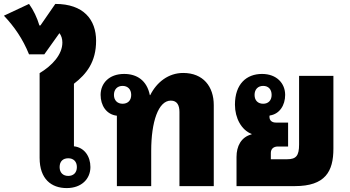

<svg xmlns="http://www.w3.org/2000/svg" viewBox="-71 -949 1783 979"><path d="M419 -741C419 -849 355 -929 211 -929L135 -819H130C118 -859 100 -897 77 -929L-51 -869C2 -813 45 -751 77 -672H155L232 -780C242 -767 247 -751 247 -732C247 -670 194 -614 131 -576V-144C131 -36 191 10 269 10C346 10 390 -38 390 -97C390 -151 360 -197 306 -203V-522C371 -572 419 -634 419 -741ZM277 -142C303 -142 321 -126 321 -97C321 -68 303 -52 277 -52C251 -52 233 -68 233 -97C233 -127 251 -142 277 -142Z M525 0H700V-180C700 -327 736 -436 800 -436C833 -436 844 -411 844 -378V0H1019V-413C1019 -508 965 -577 863 -577C788 -577 728 -530 695 -464H693C678 -539 627 -572 562 -572C485 -572 442 -524 442 -465C442 -412 471 -365 525 -359ZM554 -420C528 -420 510 -437 510 -465C510 -494 528 -511 554 -511C580 -511 598 -494 598 -465C598 -436 580 -420 554 -420Z M1135 0H1432C1588 0 1629 -75 1629 -191V-562H1454V-212C1454 -155 1439 -137 1393 -137H1310V-169C1310 -190 1324 -202 1346 -202H1398V-324H1336C1314 -324 1303 -336 1303 -353C1303 -356 1303 -358 1304 -360C1355 -367 1383 -413 1383 -465C1383 -524 1340 -572 1265 -572C1186 -572 1127 -521 1127 -415C1127 -347 1160 -286 1212 -266V-264C1158 -250 1135 -203 1135 -149ZM1271 -420C1245 -420 1227 -436 1227 -465C1227 -494 1245 -511 1271 -511C1297 -511 1314 -494 1314 -465C1314 -437 1297 -420 1271 -420Z"/></svg>

Font: Noto Sans Thai Looped SemiCondensed Black
Style: Regular
Weight: 900
Width: 4
Designer: Sasikarn Vongin, Ben Mitchell
Foundry: The Fontpad Ltd
Version: Version 1.001